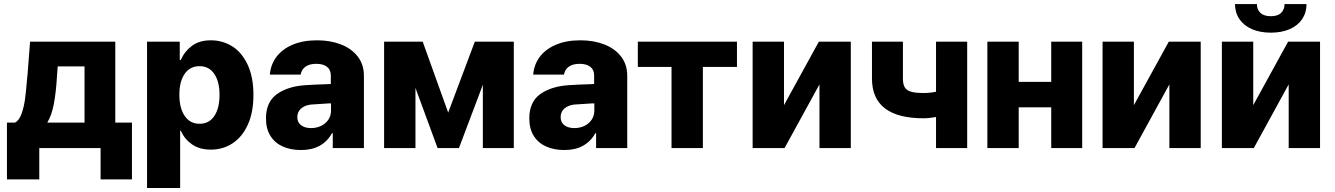

<svg xmlns="http://www.w3.org/2000/svg" viewBox="-20 -738 6652 957"><path d="M14.6 -127H54.7Q75.7 -137.7 87.6 -171.4Q99.6 -205.1 105 -246.1Q110.4 -287.1 115.2 -347.7L117.2 -366.2L129.9 -530.3H554.7V-127H637.7V156.2H481.4V0H175.8V156.2H14.6ZM401.4 -127V-407.2H267.6L264.6 -366.2Q259.3 -275.9 248.3 -219.2Q237.3 -162.6 215.8 -127Z M712.9 -530.3H876V-439.5H881.8Q898.9 -481 936 -509Q973.1 -537.1 1031.2 -537.1Q1089.4 -537.1 1137.5 -507.1Q1185.5 -477.1 1214.4 -415.5Q1243.2 -354 1243.2 -264.6Q1243.2 -177.7 1215.1 -116.2Q1187 -54.7 1138.9 -23.4Q1090.8 7.8 1031.2 7.8Q974.1 7.8 936.5 -18.8Q898.9 -45.4 881.8 -85.9H877.9V199.2H712.9ZM974.6 -121.1Q1022.5 -121.1 1048.3 -159.9Q1074.2 -198.7 1074.2 -265.6Q1074.2 -331.1 1048.1 -369.6Q1022 -408.2 974.6 -408.2Q927.2 -408.2 900.6 -370.1Q874 -332 874 -265.6Q874 -199.2 900.6 -160.2Q927.2 -121.1 974.6 -121.1Z M1502 -313.5Q1545.9 -316.4 1609.4 -318.4Q1617.2 -319.3 1628.9 -319.3V-362.3Q1628.9 -390.1 1609.9 -405Q1590.8 -419.9 1556.6 -419.9Q1523.4 -419.9 1503.4 -406.2Q1483.4 -392.6 1478.5 -366.2H1325.2Q1328.6 -414.1 1356.7 -452.9Q1384.8 -491.7 1436.8 -514.4Q1488.8 -537.1 1560.5 -537.1Q1627 -537.1 1679.9 -516.4Q1732.9 -495.6 1763.4 -455.8Q1793.9 -416 1793.9 -360.4V0H1638.7V-74.2H1634.8Q1612.3 -33.2 1573.7 -11.7Q1535.2 9.8 1480.5 9.8Q1428.7 9.8 1389.4 -7.8Q1350.1 -25.4 1327.9 -60.8Q1305.7 -96.2 1305.7 -147.5Q1305.7 -229.5 1359.9 -268.6Q1414.1 -307.6 1502 -313.5ZM1530.3 -99.6Q1558.1 -99.6 1581.1 -110.8Q1604 -122.1 1617.2 -142.3Q1630.4 -162.6 1629.9 -188.5V-222.7H1620.1L1529.3 -216.8Q1498 -212.9 1480 -196.5Q1461.9 -180.2 1461.9 -154.3Q1461.9 -127.9 1480.7 -113.8Q1499.5 -99.6 1530.3 -99.6Z M2346.7 -530.3H2541V0H2386.7V-315.4L2267.6 0H2161.1L2050.8 -299.8V0H1894.5V-530.3H2086.9L2213.9 -176.8Z M2814.5 -313.5Q2858.4 -316.4 2921.9 -318.4Q2929.7 -319.3 2941.4 -319.3V-362.3Q2941.4 -390.1 2922.4 -405Q2903.3 -419.9 2869.1 -419.9Q2835.9 -419.9 2815.9 -406.2Q2795.9 -392.6 2791 -366.2H2637.7Q2641.1 -414.1 2669.2 -452.9Q2697.3 -491.7 2749.3 -514.4Q2801.3 -537.1 2873 -537.1Q2939.5 -537.1 2992.4 -516.4Q3045.4 -495.6 3075.9 -455.8Q3106.4 -416 3106.4 -360.4V0H2951.2V-74.2H2947.3Q2924.8 -33.2 2886.2 -11.7Q2847.7 9.8 2793 9.8Q2741.2 9.8 2701.9 -7.8Q2662.6 -25.4 2640.4 -60.8Q2618.2 -96.2 2618.2 -147.5Q2618.2 -229.5 2672.4 -268.6Q2726.6 -307.6 2814.5 -313.5ZM2842.8 -99.6Q2870.6 -99.6 2893.6 -110.8Q2916.5 -122.1 2929.7 -142.3Q2942.9 -162.6 2942.4 -188.5V-222.7H2932.6L2841.8 -216.8Q2810.5 -212.9 2792.5 -196.5Q2774.4 -180.2 2774.4 -154.3Q2774.4 -127.9 2793.2 -113.8Q2812 -99.6 2842.8 -99.6Z M3159.2 -530.3H3653.3V-404.3H3483.4V0H3327.1V-404.3H3159.2Z M4061.5 -530.3H4220.7V0H4064.5V-317.4L3890.6 0H3731.4V-530.3H3887.7V-213.9Z M4800.8 0H4645.5V-154.8Q4610.8 -148.4 4584 -148.4Q4326.2 -148.4 4326.2 -346.7V-530.3H4480.5V-346.7Q4480.5 -318.4 4489.5 -303Q4498.5 -287.6 4520.5 -281Q4542.5 -274.4 4584 -274.4Q4615.2 -274.4 4645.5 -280.8V-530.3H4800.8Z M5057.6 -330.1H5219.7V-530.3H5374V0H5219.7V-203.1H5057.6V0H4901.4V-530.3H5057.6Z M5805.7 -530.3H5964.8V0H5808.6V-317.4L5634.8 0H5475.6V-530.3H5631.8V-213.9Z M6400.4 -530.3H6559.6V0H6403.3V-317.4L6229.5 0H6070.3V-530.3H6226.6V-213.9ZM6314.5 -575.2Q6260.3 -575.2 6220 -592.8Q6179.7 -610.4 6157.7 -642.8Q6135.7 -675.3 6135.7 -717.8H6245.1Q6244.1 -692.4 6261.5 -674.8Q6278.8 -657.2 6314.5 -657.2Q6349.1 -657.2 6366 -674.3Q6382.8 -691.4 6382.8 -717.8H6492.2Q6492.2 -675.3 6470.5 -642.8Q6448.7 -610.4 6408.4 -592.8Q6368.2 -575.2 6314.5 -575.2Z"/></svg>

Font: Pretendard GOV ExtraBold
Style: Regular
Weight: 800
Designer: Base glyphs from Inter by Rasmus Andersson; Hangeul glyphs from Noto Sans CJK(Source Han Sans) by Jang Soo-young and Kan
Foundry: Kil Hyung-jin
Version: Version 1.309